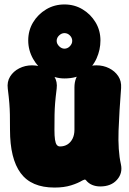

<svg xmlns="http://www.w3.org/2000/svg" viewBox="-20 -819 581 864"><path d="M524 -80Q533 -40 506.5 -10Q480 20 431 20Q411 20 394.5 13Q378 6 367 -8Q364 -12 359.5 -10.5Q355 -9 351 -7Q341 -1 328.5 4.5Q316 10 300 15Q284 20 265.5 22.5Q247 25 225 25Q121 25 73 -40Q25 -105 25 -235Q25 -277 24.5 -303Q24 -329 22 -354.5Q20 -380 15 -420Q11 -451 25.5 -474.5Q40 -498 66.5 -511.5Q93 -525 124 -525Q156 -525 183 -511.5Q210 -498 224.5 -474.5Q239 -451 235 -420Q230 -380 228 -354.5Q226 -329 225.5 -303Q225 -277 225 -235Q225 -207 227.5 -190.5Q230 -174 235.5 -167Q241 -160 250 -160Q269 -160 283.5 -169Q298 -178 306.5 -195Q315 -212 315 -235Q315 -277 315 -304Q315 -331 315 -357.5Q315 -384 315 -426Q315 -470 342.5 -497.5Q370 -525 414 -525Q445 -525 471 -512Q497 -499 512 -476.5Q527 -454 525 -423Q521 -371 518 -322.5Q515 -274 513.5 -230.5Q512 -187 514.5 -149Q517 -111 524 -80ZM107 -637Q107 -682 129 -718.5Q151 -755 188 -777Q225 -799 270 -799Q315 -799 351.5 -777Q388 -755 410 -718.5Q432 -682 432 -637Q432 -595 414.5 -556Q397 -517 361.5 -491.5Q326 -466 270 -466Q225 -466 188 -490.5Q151 -515 129 -554Q107 -593 107 -637ZM235 -635Q235 -622 246 -611Q257 -600 270 -600Q284 -600 294.5 -611Q305 -622 305 -635Q305 -649 294.5 -659.5Q284 -670 270 -670Q257 -670 246 -659.5Q235 -649 235 -635Z"/></svg>

Font: Winky Sans Black
Style: Regular
Weight: 900
Designer: Simon Atzbach
Foundry: typofactur
Version: Version 1.205